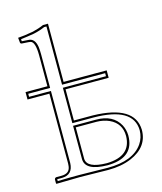

<svg xmlns="http://www.w3.org/2000/svg" viewBox="-106 -777 723 857"><g transform="rotate(-15 255.0 -348.0)"><path d="M196.8 -698.2V-429.2H396V-395H196.8V-251H284.2Q475.6 -246.6 479 -132.8Q479 -53.2 395.5 -17.6Q349.1 2 288.1 2Q262.7 2 223.1 1Q183.1 0 158.2 0L48.8 2L46.9 0V-19Q48.8 -25.9 55.2 -26.9H79.1Q117.2 -26.9 121.1 -59.6Q121.6 -65.9 122.1 -71.8V-395H21V-429.2H122.1V-573.2Q121.6 -633.8 101.6 -639.6Q96.7 -640.6 91.8 -641.1L60.1 -643.1Q55.2 -644.5 54.2 -647.9L51.8 -671.9Q78.1 -673.3 122.1 -681.2Q150.9 -688 173.8 -698.2ZM403.8 -124Q403.8 -182.6 351.1 -207Q325.2 -218.8 293 -219.2H196.8V-74.2Q198.2 -29.8 290 -28.8Q402.3 -31.2 403.8 -124ZM187 -688H176.3Q151.9 -677.2 124 -671.4Q92.3 -666 63 -662.6L63.5 -652.8L92.3 -650.9Q123.5 -650.4 129.9 -608.4Q131.8 -593.3 131.8 -573.2V-418.9H30.8V-404.8H131.8V-71.8Q129.9 -18.1 79.1 -17.1H57.1V-8.3Q122.6 -10.3 158.2 -9.8Q184.1 -9.8 223.6 -8.8Q263.2 -7.8 288.1 -7.8Q405.8 -7.8 450.2 -71.8Q468.8 -99.1 469.2 -132.8Q467.8 -240.2 284.2 -241.2H187V-404.8H386.2V-418.9H187ZM414.1 -124Q414.1 -25.9 303.7 -19.5Q296.4 -19 290 -19Q188.5 -20.5 187 -74.2V-229H293Q371.6 -229 401.9 -172.9Q413.6 -150.4 414.1 -124Z"/></g></svg>

Font: Linux Biolinum Outline O
Style: Bold
Weight: 700
Designer: Philipp H. Poll
Foundry: Philipp H. Poll
Version: Version 0.9.2